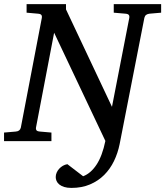

<svg xmlns="http://www.w3.org/2000/svg" viewBox="-34 -691 809 940"><path d="M698.2 -624Q688.5 -623 681.9 -618.4Q675.3 -613.8 672.9 -604L551.8 14.2Q543 58.1 524.2 97.2Q505.4 136.2 476.1 165.5Q446.8 194.8 406.7 211.9Q366.7 229 315.9 229Q294.9 229 280.3 224.4Q265.6 219.7 256.3 212.2Q247.1 204.6 242.9 195.1Q238.8 185.5 238.8 175.8Q238.8 164.6 243.4 154.1Q248 143.6 255.9 135Q263.7 126.5 273.9 120.6Q284.2 114.7 295.9 112.8L373 171.9Q410.6 157.7 438.7 115Q466.8 72.3 481.9 -1L231 -530.8L142.1 -65.9Q140.6 -58.6 144.5 -53.2Q148.4 -47.9 162.1 -46.9L217.8 -42V0H-14.2V-42L43 -46.9Q63.5 -48.3 67.9 -65.9L170.9 -604Q172.4 -612.3 168.5 -617.7Q164.6 -623 151.9 -624L96.2 -628.9V-670.9H289.1V-645L514.2 -168L599.1 -604Q600.6 -612.3 596.7 -617.7Q592.8 -623 580.1 -624L522.9 -628.9V-670.9H754.9V-628.9Z"/></svg>

Font: Charis SIL APac
Style: Italic
Weight: 400
Italic angle: -11°
Foundry: SIL International
Version: Version 5.000